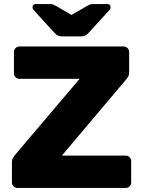

<svg xmlns="http://www.w3.org/2000/svg" viewBox="-20 -930 708 950"><path d="M629 -133V-27Q629 -16 621 -8Q613 0 602 0H66Q55 0 47 -8Q39 -16 39 -27V-128Q39 -140 43 -147Q47 -154 54 -163L374 -540H76Q65 -540 57 -548Q49 -556 49 -567V-673Q49 -684 57 -692Q65 -700 76 -700H592Q603 -700 611 -692Q619 -684 619 -673V-572Q619 -553 606 -539L286 -160H602Q613 -160 621 -152Q629 -144 629 -133ZM248 -769 146 -881Q141 -886 141 -894Q141 -910 157 -910H229Q238 -910 245 -907Q252 -904 260 -899L334 -856L408 -899Q416 -904 423 -907Q430 -910 439 -910H511Q527 -910 527 -894Q527 -886 522 -881L420 -769Q410 -758 402 -754Q394 -750 383 -750H285Q274 -750 266 -754Q258 -758 248 -769Z"/></svg>

Font: Rubik
Style: Regular
Weight: 700
Designer: Hubert & Fischer
Foundry: Hubert & Fischer
Version: Version 1.100